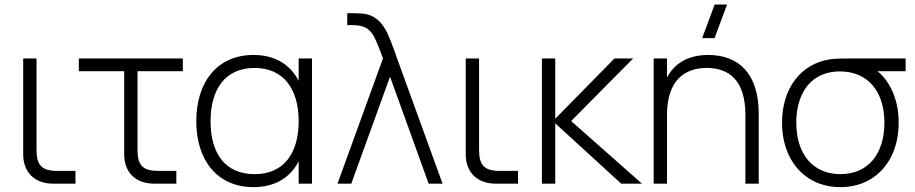

<svg xmlns="http://www.w3.org/2000/svg" viewBox="-20 -792 3947 828"><path d="M305.5 -55H227C160.5 -55 137.5 -79 137.5 -146V-540H80V-127C80 -48.5 129.5 0 209.5 0H305.5Z M320 -485H515.5V-127C515.5 -48.5 565 0 645 0H740.5V-55H662C596 -55 573 -79 573 -146V-485H768.5V-540H320Z M1268 -540V-443.5C1231.5 -513 1167.5 -555 1073 -555C917.5 -555 826.5 -439.5 826.5 -269C826.5 -102 916 15 1073 15C1167 15 1231.5 -26.5 1268 -96V0H1325.5V-540ZM1078 -499C1203 -499 1268 -408 1268 -269C1268 -135 1207 -41 1078 -41C951 -41 888 -130.5 888 -269C888 -405.5 950 -499 1078 -499Z M1435.5 0H1495L1662 -461.5L1828.5 0H1888.5L1692.5 -540C1689 -548 1686.5 -556.5 1684 -564.5C1671.5 -599 1661 -626.5 1651.5 -647C1632.5 -688 1603.5 -721 1561.5 -730.5C1548 -733.5 1530.5 -735 1509 -735H1477.5V-683.5H1503C1526 -683.5 1544.5 -679.5 1558 -672C1571.5 -664 1582 -653 1590.5 -638.5C1598.5 -624 1608 -602.5 1619.5 -573C1623 -562.5 1627.5 -552 1631.5 -540Z M2214 -55H2135.5C2069 -55 2046 -79 2046 -146V-540H1988.5V-127C1988.5 -48.5 2038 0 2118 0H2214Z M2317 0H2374.5V-260L2659 0H2748.5L2443 -270L2710.5 -540H2630L2374.5 -280V-540H2317Z M3115.5 -772.5H3062L3008 -627.5H3061.5ZM3194.5 0H3252V-301.5C3252 -476 3164.5 -555 3034 -555C2930 -555 2881 -503.5 2856.5 -458V-540H2799V0H2856.5V-296.5C2856.5 -444.5 2931.5 -499 3027.5 -499C3125 -499 3194.5 -444.5 3194.5 -296.5Z M3604 15C3654 15 3698 3 3736.5 -20.5C3812.5 -68 3855.5 -155 3855.5 -263C3855.5 -317.5 3845 -365.5 3824 -408C3808.5 -439.5 3788.5 -465.5 3764 -485H3885.5V-540H3650.5C3614.5 -540 3581.5 -539.5 3558 -536C3432 -516 3352.5 -409.5 3352.5 -263C3352.5 -209.5 3363 -161.5 3383.5 -119.5C3425 -35 3503.5 15 3604 15ZM3604 -41C3484.5 -41 3414 -129 3414 -263C3414 -305.5 3421 -344 3435.5 -377.5C3464 -444.5 3522 -484 3602 -484H3604C3725.5 -483 3794 -394.5 3794 -263C3794 -130 3725.5 -41 3604 -41Z"/></svg>

Font: Vela Sans Light
Style: Regular
Weight: 300
Designer: Principal design: Mikhail Sharanda - project Manrope.
Design modification: Ravid Balaliev
Foundry: Mikhail Sharanda
Version: Version 1.001